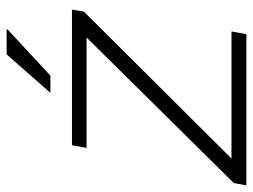

<svg xmlns="http://www.w3.org/2000/svg" viewBox="-120 -651 763 579"><g transform="rotate(-90 261.5 -361.5)"><path d="M-8 0 -1 -38 438 -482H105L113 -526H522L516 -490L73 -45H456L448 0ZM271 -591 387 -723H462V-720L323 -591Z"/></g></svg>

Font: Archivo SemiExpanded Thin
Style: Italic
Weight: 250
Width: 6
Italic angle: -10°
Designer: Hector Gatti
Foundry: Omnibus-Type
Version: Version 2.001